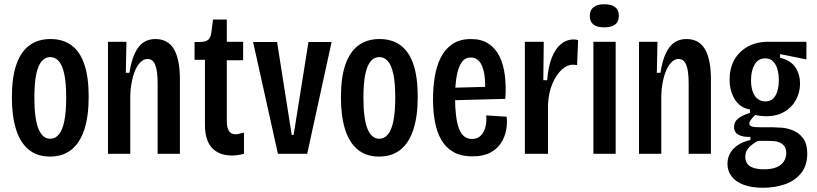

<svg xmlns="http://www.w3.org/2000/svg" viewBox="-20 -725 3851 905"><path d="M216 13Q155 13 115 -20Q75 -53 55.5 -115.5Q36 -178 36 -266Q36 -360 57 -420.5Q78 -481 118.5 -511Q159 -541 218 -541Q277 -541 317 -511.5Q357 -482 377.5 -422Q398 -362 398 -269Q398 -176 377 -113Q356 -50 315.5 -18.5Q275 13 216 13ZM217 -71Q241 -71 258 -92Q275 -113 283.5 -156Q292 -199 292 -265Q292 -334 283 -376Q274 -418 257 -437Q240 -456 217 -456Q194 -456 177 -437Q160 -418 151 -376Q142 -334 142 -264Q142 -166 161 -118.5Q180 -71 217 -71Z M489 0V-344V-528H576L573 -382H590Q599 -439 615.5 -474Q632 -509 656 -525Q680 -541 712 -541Q772 -541 800 -493Q828 -445 828 -350V0H723V-332Q723 -392 711.5 -419.5Q700 -447 676 -447Q653 -447 635 -424Q617 -401 606.5 -362.5Q596 -324 594 -277V0Z M1074 8Q1013 8 979.5 -27.5Q946 -63 946 -138V-443H897V-527H919Q948 -527 960.5 -537Q973 -547 976 -570L984 -633H1049V-528H1126V-441H1049V-156Q1049 -124 1059 -108Q1069 -92 1091 -92Q1097 -92 1107 -94.5Q1117 -97 1130 -100V0Q1114 4 1100.5 6Q1087 8 1074 8Z M1290 0 1173 -527H1286L1355 -89H1364L1434 -527H1543L1428 0Z M1767 13Q1706 13 1666 -20Q1626 -53 1606.5 -115.5Q1587 -178 1587 -266Q1587 -360 1608 -420.5Q1629 -481 1669.5 -511Q1710 -541 1769 -541Q1828 -541 1868 -511.5Q1908 -482 1928.5 -422Q1949 -362 1949 -269Q1949 -176 1928 -113Q1907 -50 1866.5 -18.5Q1826 13 1767 13ZM1768 -71Q1792 -71 1809 -92Q1826 -113 1834.5 -156Q1843 -199 1843 -265Q1843 -334 1834 -376Q1825 -418 1808 -437Q1791 -456 1768 -456Q1745 -456 1728 -437Q1711 -418 1702 -376Q1693 -334 1693 -264Q1693 -166 1712 -118.5Q1731 -71 1768 -71Z M2207 12Q2152 12 2115.5 -9.5Q2079 -31 2058.5 -68.5Q2038 -106 2029.5 -154.5Q2021 -203 2021 -256Q2021 -311 2029 -361.5Q2037 -412 2057 -452.5Q2077 -493 2112 -517Q2147 -541 2200 -541Q2249 -541 2282 -519.5Q2315 -498 2334 -460Q2353 -422 2359.5 -370.5Q2366 -319 2362 -259L2099 -252V-311L2284 -316L2266 -291Q2269 -347 2261.5 -383Q2254 -419 2238.5 -436.5Q2223 -454 2199 -454Q2173 -454 2157 -432.5Q2141 -411 2133 -368.5Q2125 -326 2125 -264Q2125 -170 2143 -120Q2161 -70 2205 -70Q2221 -70 2234 -77Q2247 -84 2256 -98Q2265 -112 2269.5 -133Q2274 -154 2272 -181L2368 -175Q2372 -146 2366 -113Q2360 -80 2342 -51.5Q2324 -23 2291 -5.5Q2258 12 2207 12Z M2454 0V-314V-528H2543L2541 -347H2559Q2564 -411 2581 -453.5Q2598 -496 2624.5 -517.5Q2651 -539 2682 -539Q2688 -539 2693.5 -538.5Q2699 -538 2705 -536L2700 -418Q2696 -419 2690.5 -419.5Q2685 -420 2681 -420Q2653 -420 2627.5 -396.5Q2602 -373 2584 -331Q2566 -289 2563 -233V0Z M2777 0V-528H2882V0ZM2828 -596Q2794 -596 2777 -609.5Q2760 -623 2760 -650Q2760 -677 2777.5 -691Q2795 -705 2828 -705Q2863 -705 2880 -691Q2897 -677 2897 -651Q2897 -623 2879.5 -609.5Q2862 -596 2828 -596Z M2992 0V-344V-528H3079L3076 -382H3093Q3102 -439 3118.5 -474Q3135 -509 3159 -525Q3183 -541 3215 -541Q3275 -541 3303 -493Q3331 -445 3331 -350V0H3226V-332Q3226 -392 3214.5 -419.5Q3203 -447 3179 -447Q3156 -447 3138 -424Q3120 -401 3109.5 -362.5Q3099 -324 3097 -277V0Z M3576 160Q3523 160 3485.5 146Q3448 132 3428.5 106.5Q3409 81 3409 48Q3409 5 3438 -24.5Q3467 -54 3517 -65V-80Q3483 -78 3461.5 -89.5Q3440 -101 3440 -126Q3440 -152 3461 -167.5Q3482 -183 3515 -193V-209Q3469 -216 3444 -256Q3419 -296 3419 -350Q3419 -403 3441 -442.5Q3463 -482 3504 -505Q3545 -528 3600 -528H3781V-445L3657 -470V-453Q3708 -440 3729.5 -407Q3751 -374 3751 -331Q3751 -289 3731.5 -253.5Q3712 -218 3676 -197.5Q3640 -177 3591 -177Q3582 -177 3567.5 -178.5Q3553 -180 3540 -183Q3524 -168 3518 -158.5Q3512 -149 3512 -143Q3512 -135 3519 -131Q3526 -127 3538.5 -126Q3551 -125 3568 -125H3625Q3639 -125 3665.5 -123Q3692 -121 3719.5 -109.5Q3747 -98 3766 -72.5Q3785 -47 3785 -1Q3785 54 3757 90Q3729 126 3681.5 143Q3634 160 3576 160ZM3580 73Q3618 73 3641 63Q3664 53 3675 35.5Q3686 18 3686 -3Q3686 -24 3677 -36Q3668 -48 3654.5 -53.5Q3641 -59 3626.5 -60Q3612 -61 3602 -61H3553Q3523 -45 3508 -27.5Q3493 -10 3493 14Q3493 35 3503.5 48Q3514 61 3534 67Q3554 73 3580 73ZM3587 -247Q3619 -247 3635 -274Q3651 -301 3651 -347Q3651 -394 3634.5 -422Q3618 -450 3587 -450Q3554 -450 3537 -421Q3520 -392 3520 -347Q3520 -317 3527.5 -294.5Q3535 -272 3550.5 -259.5Q3566 -247 3587 -247Z"/></svg>

Font: Bricolage Grotesque 24pt Condensed Medium
Style: Regular
Weight: 500
Width: 3
Designer: Mathieu Triay
Foundry: Atelier Triay
Version: Version 1.001;gftools[0.9.33.dev8+g029e19f]